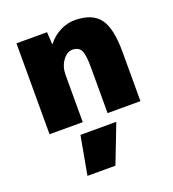

<svg xmlns="http://www.w3.org/2000/svg" viewBox="-145 -641 931 1032"><g transform="rotate(-20 320.5 -125.0)"><path d="M178 280 218 60H423L338 280ZM244 -450Q272 -487 313.5 -508.5Q355 -530 398 -530Q497 -530 540 -474.5Q583 -419 583 -280V0H395V-260Q395 -335 381.5 -360Q368 -385 333 -385Q302 -385 277.5 -351Q253 -317 253 -270V0H63V-520H238L242 -450Z"/></g></svg>

Font: M PLUS 1p Black
Style: Regular
Weight: 900
Version: Version 1.061